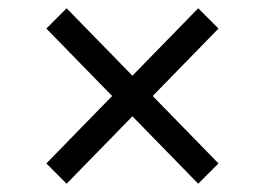

<svg xmlns="http://www.w3.org/2000/svg" viewBox="-20 -537 640 464"><path d="M300 -256 141 -93 92 -142 251 -305 92 -468 141 -517 300 -354 459 -517 508 -468 349 -305 508 -142 459 -93Z"/></svg>

Font: IBM Plex Thai
Style: Regular
Weight: 400
Designer: Mike Abbink, Paul van der Laan, Pieter van Rosmalen, Ben Mitchell, Mark Frömberg
Foundry: Bold Monday
Version: Version 1.0